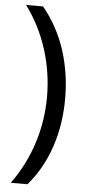

<svg xmlns="http://www.w3.org/2000/svg" viewBox="-59 -747 418 938"><g transform="rotate(5 150.0 -278.0)"><path d="M260 -274C260 -437 214 -593 113 -714H30C123 -589 171 -433 171 -275C171 -120 123 33 31 158H113C214 41 260 -113 260 -274Z"/></g></svg>

Font: Noto Sans Newa
Style: Regular
Weight: 400
Designer: Monotype Design Team
Foundry: Monotype Imaging Inc.
Version: Version 2.007